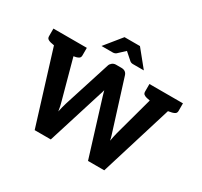

<svg xmlns="http://www.w3.org/2000/svg" viewBox="-186 -1185 1506 1434"><g transform="rotate(30 567.5 -468.5)"><path d="M267 0 42 -727H171Q192 -727 205.5 -717.5Q219 -708 223 -692L333 -288Q338 -271 342.5 -251Q347 -231 350 -209Q353 -225 358.5 -246.5Q364 -268 370 -288L499 -692Q503 -705 516.5 -716Q530 -727 549 -727H595Q635 -727 646 -692L773 -288Q778 -272 784 -253Q790 -234 794 -213Q798 -235 802 -254Q806 -273 810 -288L920 -692Q924 -706 937.5 -716.5Q951 -727 970 -727H1091L867 0H727L581 -472Q576 -489 572.5 -501.5Q569 -514 568 -518Q565 -508 561.5 -495Q558 -482 554 -472L406 0ZM156 -691V-727H230V-691ZM913 -691V-727H988V-691ZM107 -727 94 -617 43 -627Q27 -631 18 -638.5Q9 -646 9 -662V-727ZM297 -727V-662Q297 -646 288 -638.5Q279 -631 263 -627L212 -617L199 -727ZM936 -727 922 -617 872 -627Q856 -631 846.5 -638.5Q837 -646 837 -662V-727ZM1126 -727V-662Q1126 -646 1116.5 -638.5Q1107 -631 1091 -627L1041 -617L1028 -727ZM385 -794 501 -937H634L750 -794H656Q639 -794 628 -804L568 -857L511 -804Q507 -800 499 -797Q491 -794 483 -794Z"/></g></svg>

Font: Aleo ExtraBold
Style: Regular
Weight: 800
Designer: Alessio Laiso
Foundry: Alessio Laiso
Version: Version 2.001;gftools[0.9.29]